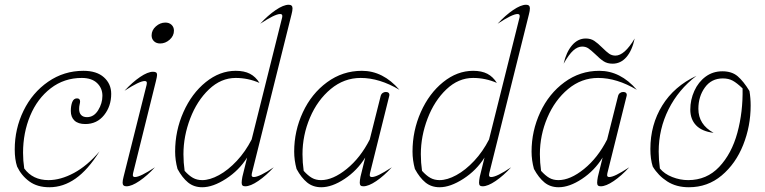

<svg xmlns="http://www.w3.org/2000/svg" viewBox="-20 -778 3220 808"><path d="M52 -77Q42 -107 42 -149Q42 -236 79 -312Q116 -388 182.5 -434Q249 -480 331 -480Q387 -480 417.5 -452.5Q448 -425 448 -383Q448 -331 418 -293.5Q388 -256 339 -256Q309 -256 293.5 -270.5Q278 -285 278 -311Q278 -333 284 -348.5Q290 -364 304 -364Q317 -364 317 -351Q317 -346 315 -338Q313 -330 313 -319Q313 -303 321.5 -294Q330 -285 346 -285Q375 -285 393 -314Q411 -343 411 -375Q411 -407 388.5 -428.5Q366 -450 324 -450Q250 -450 193.5 -406.5Q137 -363 107 -291Q77 -219 77 -135Q77 -102 82 -69Q118 -20 184 -20Q235 -20 291 -50Q347 -80 399 -141Q350 -63 298 -26.5Q246 10 188 10Q137 10 103.5 -14.5Q70 -39 52 -77Z M618 -629Q618 -651 636 -667Q654 -683 676 -683Q692 -683 702 -673.5Q712 -664 712 -649Q712 -627 694 -611Q676 -595 654 -595Q638 -595 628 -604.5Q618 -614 618 -629ZM496 -9Q496 -19 500 -34L597 -421Q598 -424 598 -429Q598 -437 589 -437Q567 -437 504 -396Q537 -432 569.5 -454Q602 -476 624 -476Q633 -476 637 -473Q641 -470 641 -463Q641 -456 636 -436L540 -49Q539 -46 539 -41Q539 -33 548 -33Q570 -33 632 -74Q600 -39 567 -16.5Q534 6 512 6Q496 6 496 -9Z M1040 -49Q1039 -46 1039 -41Q1039 -33 1048 -33Q1071 -33 1132 -74Q1100 -39 1067 -16.5Q1034 6 1012 6Q1004 6 1000.5 2.5Q997 -1 997 -9Q997 -18 1000 -34L1020 -115Q986 -61 931 -25.5Q876 10 831 10Q796 10 771.5 -10Q747 -30 727 -67Q717 -104 717 -140Q717 -228 752 -306.5Q787 -385 846 -432.5Q905 -480 972 -480Q1008 -480 1032 -467.5Q1056 -455 1072 -429Q1024 -450 972 -450Q910 -450 859.5 -402Q809 -354 780.5 -279.5Q752 -205 752 -129Q752 -94 757 -59Q775 -39 792 -29.5Q809 -20 831 -20Q863 -20 901.5 -41Q940 -62 976.5 -101Q1013 -140 1039 -191L1167 -703Q1168 -706 1168 -711Q1168 -719 1159 -719Q1137 -719 1075 -678Q1107 -713 1140 -735.5Q1173 -758 1195 -758Q1211 -758 1211 -743Q1211 -733 1207 -718Z M1536 -41Q1536 -33 1545 -33Q1556 -33 1575.5 -42.5Q1595 -52 1629 -74Q1596 -38 1563.5 -16Q1531 6 1509 6Q1501 6 1497.5 2.5Q1494 -1 1494 -9Q1494 -18 1497 -34L1517 -115Q1483 -60 1430 -25Q1377 10 1332 10Q1297 10 1272.5 -10Q1248 -30 1228 -67Q1218 -104 1218 -140Q1218 -227 1254.5 -305.5Q1291 -384 1356.5 -432Q1422 -480 1503 -480Q1592 -480 1661 -400Q1577 -450 1498 -450Q1428 -450 1372 -403.5Q1316 -357 1284.5 -283Q1253 -209 1253 -129Q1253 -94 1258 -59Q1276 -39 1292.5 -29.5Q1309 -20 1331 -20Q1381 -20 1439 -67Q1497 -114 1536 -191L1582 -374Q1584 -382 1590 -386.5Q1596 -391 1604 -391Q1612 -391 1616 -386.5Q1620 -382 1618 -374L1537 -49Q1536 -46 1536 -41Z M2039 -49Q2038 -46 2038 -41Q2038 -33 2047 -33Q2070 -33 2131 -74Q2099 -39 2066 -16.5Q2033 6 2011 6Q2003 6 1999.5 2.5Q1996 -1 1996 -9Q1996 -18 1999 -34L2019 -115Q1985 -61 1930 -25.5Q1875 10 1830 10Q1795 10 1770.5 -10Q1746 -30 1726 -67Q1716 -104 1716 -140Q1716 -228 1751 -306.5Q1786 -385 1845 -432.5Q1904 -480 1971 -480Q2007 -480 2031 -467.5Q2055 -455 2071 -429Q2023 -450 1971 -450Q1909 -450 1858.5 -402Q1808 -354 1779.5 -279.5Q1751 -205 1751 -129Q1751 -94 1756 -59Q1774 -39 1791 -29.5Q1808 -20 1830 -20Q1862 -20 1900.5 -41Q1939 -62 1975.5 -101Q2012 -140 2038 -191L2166 -703Q2167 -706 2167 -711Q2167 -719 2158 -719Q2136 -719 2074 -678Q2106 -713 2139 -735.5Q2172 -758 2194 -758Q2210 -758 2210 -743Q2210 -733 2206 -718Z M2535 -41Q2535 -33 2544 -33Q2555 -33 2574.5 -42.5Q2594 -52 2628 -74Q2595 -38 2562.5 -16Q2530 6 2508 6Q2500 6 2496.5 2.5Q2493 -1 2493 -9Q2493 -18 2496 -34L2516 -115Q2482 -60 2429 -25Q2376 10 2331 10Q2296 10 2271.5 -10Q2247 -30 2227 -67Q2217 -104 2217 -140Q2217 -227 2253.5 -305.5Q2290 -384 2355.5 -432Q2421 -480 2502 -480Q2591 -480 2660 -400Q2576 -450 2497 -450Q2427 -450 2371 -403.5Q2315 -357 2283.5 -283Q2252 -209 2252 -129Q2252 -94 2257 -59Q2275 -39 2291.5 -29.5Q2308 -20 2330 -20Q2380 -20 2438 -67Q2496 -114 2535 -191L2581 -374Q2583 -382 2589 -386.5Q2595 -391 2603 -391Q2611 -391 2615 -386.5Q2619 -382 2617 -374L2536 -49Q2535 -46 2535 -41ZM2445 -616Q2466 -616 2481 -606Q2496 -596 2515 -577Q2532 -560 2543.5 -552Q2555 -544 2570 -544Q2608 -544 2651 -616Q2640 -565 2616 -537.5Q2592 -510 2558 -510Q2536 -510 2520.5 -520Q2505 -530 2485 -550Q2467 -567 2456 -574.5Q2445 -582 2430 -582Q2411 -582 2392.5 -565.5Q2374 -549 2352 -510Q2363 -559 2387.5 -587.5Q2412 -616 2445 -616Z M2727 -77Q2717 -108 2717 -151Q2717 -253 2767 -334Q2817 -415 2911 -459Q2835 -401 2793.5 -318Q2752 -235 2752 -140Q2752 -106 2757 -69Q2776 -46 2809 -33Q2842 -20 2876 -20Q2954 -20 3006.5 -75.5Q3059 -131 3083 -219Q3107 -307 3105 -406Q3081 -429 3063.5 -438.5Q3046 -448 3022 -448Q2974 -448 2946.5 -410Q2919 -372 2919 -320Q2919 -254 2983 -219Q2934 -225 2909.5 -250.5Q2885 -276 2885 -317Q2885 -358 2902 -395.5Q2919 -433 2949.5 -455.5Q2980 -478 3020 -478Q3060 -478 3084.5 -457Q3109 -436 3134 -395Q3139 -365 3139 -334Q3139 -247 3107.5 -168Q3076 -89 3017 -39.5Q2958 10 2879 10Q2826 10 2788 -14.5Q2750 -39 2727 -77Z"/></svg>

Font: Srisakdi
Style: Regular
Weight: 400
Designer: Cadson Demak Co.,Ltd.
Foundry: Cadson Demak Co.,Ltd.
Version: Version 1.000